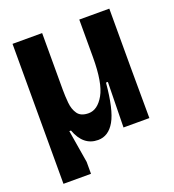

<svg xmlns="http://www.w3.org/2000/svg" viewBox="-124 -622 784 865"><g transform="rotate(-20 268.0 -189.5)"><path d="M33 146V-525H175V-254Q175 -223 178 -190.5Q181 -158 196.5 -136Q212 -114 249 -114Q292 -114 322.5 -167.5Q353 -221 353 -345V-525H497V-242L498 0H374L378 -217H369Q358 -91 328 -38.5Q298 14 248 14Q177 14 147 -68H139L165 89V146Z"/></g></svg>

Font: Bricolage Grotesque 48pt Bricolage Grotesque 48pt Regular
Style: Bold
Weight: 700
Designer: Mathieu Triay
Foundry: Atelier Triay
Version: Version 1.000; ttfautohint (v1.8.4.7-5d5b);gftools[0.9.32]